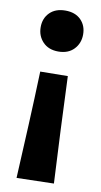

<svg xmlns="http://www.w3.org/2000/svg" viewBox="-86 -592 437 831"><g transform="rotate(10 132.0 -177.0)"><path d="M132 -372Q89 -372 64 -398.2Q39 -424.5 39 -463Q39 -502 64 -527Q89 -552 132.5 -552Q176 -552 200.8 -527Q225.5 -502 225.5 -463Q225.5 -424.5 200.5 -398.2Q175.5 -372 132 -372ZM49.5 198Q55 82 61 -36Q66.5 -154 70.5 -273L191.5 -274.5Q196 -155.5 201.5 -38.8Q207 78 213 194Z"/></g></svg>

Font: Heraclito
Style: Bold
Weight: 700
Designer: Kostas Bartsokas (font) & Cristiano Sobral (main changes)
Foundry: Kostas Bartsokas (font) & Cristiano Sobral (main changes)
Version: Version 1.00;July 8, 2020;FontCreator 13.0.0.2655 64-bit